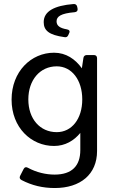

<svg xmlns="http://www.w3.org/2000/svg" viewBox="-20 -738 579 963"><path d="M322.3 -561.5 327.1 -572.3C332 -582 327.1 -588.9 315.4 -590.8C281.2 -596.7 263.7 -608.4 263.7 -630.9C263.7 -655.3 285.2 -670.9 354.5 -676.8C365.2 -677.7 371.1 -684.6 369.1 -694.3L367.2 -704.1C365.2 -712.9 359.4 -718.8 348.6 -717.8C252.9 -710 199.2 -681.6 199.2 -627C199.2 -585 225.6 -562.5 302.7 -551.8C311.5 -549.8 318.4 -552.7 322.3 -561.5ZM398.4 -447.3 390.6 -395.5C357.4 -441.4 311.5 -473.6 251 -473.6C136.7 -473.6 38.1 -379.9 38.1 -238.3C38.1 -97.7 136.7 -5.9 251 -5.9C306.6 -5.9 350.6 -32.2 382.8 -71.3V14.6C382.8 93.8 340.8 137.7 253.9 137.7C210.9 137.7 163.1 127 120.1 103.5C111.3 98.6 103.5 99.6 98.6 109.4L81.1 143.6C76.2 152.3 79.1 160.2 87.9 165C140.6 192.4 194.3 205.1 254.9 205.1C382.8 205.1 466.8 136.7 466.8 19.5V-446.3C466.8 -456.1 460.9 -461.9 451.2 -461.9H415C406.2 -461.9 399.4 -456.1 398.4 -447.3ZM264.6 -75.2C180.7 -75.2 122.1 -141.6 122.1 -239.3C122.1 -336.9 180.7 -405.3 264.6 -405.3C339.8 -405.3 392.6 -336.9 392.6 -239.3C392.6 -141.6 339.8 -75.2 264.6 -75.2Z"/></svg>

Font: Ed Sans Neue
Style: Regular
Weight: 400
Designer: Stephen Hutchings
Version: Version 1.004;PS 001.004;hotconv 1.0.88;makeotf.lib2.5.64775